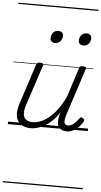

<svg xmlns="http://www.w3.org/2000/svg" viewBox="-84 -1027 813 1544"><g transform="rotate(5 323.0 -255.0)"><path d="M186 17Q139 17 107 -4.5Q75 -26 67 -68.5Q59 -111 80 -175L184 -494Q189 -506 195.5 -510.5Q202 -515 215 -515Q232 -515 238 -509Q244 -503 240 -491L133 -167Q119 -125 121 -94.5Q123 -64 142.5 -48.5Q162 -33 200 -33Q228 -33 260.5 -45.5Q293 -58 327 -85.5Q361 -113 393.5 -156.5Q426 -200 455 -262L530 -495Q534 -508 540 -512Q546 -516 559 -516Q576 -516 582.5 -510.5Q589 -505 585 -493L461 -113Q453 -87 452 -68Q451 -49 459 -40Q467 -31 483 -31Q499 -31 515 -40.5Q531 -50 544.5 -64.5Q558 -79 568 -93Q572 -101 579 -104Q586 -107 597 -100Q608 -94 609 -86.5Q610 -79 605 -71Q593 -51 574.5 -31Q556 -11 531 3Q506 17 476 17Q452 17 435.5 9Q419 1 410 -13.5Q401 -28 400 -49Q399 -70 404 -97L415 -132Q387 -90 357 -61Q327 -32 296.5 -15Q266 2 238 9.5Q210 17 186 17ZM322 -683Q305 -683 293.5 -692Q282 -701 282 -719Q282 -743 297 -762.5Q312 -782 340 -782Q357 -782 368.5 -773Q380 -764 380 -745Q380 -722 365 -702.5Q350 -683 322 -683ZM551 -683Q533 -683 521.5 -692Q510 -701 510 -719Q510 -743 525 -762.5Q540 -782 568 -782Q585 -782 596.5 -773Q608 -764 608 -745Q608 -722 593.5 -702.5Q579 -683 551 -683ZM0 460H646V470H0ZM0 -20H646V0H0ZM0 -505H646V-500H0ZM0 -980H646V-970H0Z"/></g></svg>

Font: Playwrite NO Guides
Style: Regular
Weight: 400
Designer: Veronika Burian, José Scaglione
Foundry: TypeTogether
Version: Version 1.003